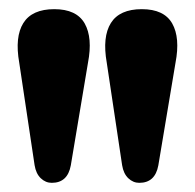

<svg xmlns="http://www.w3.org/2000/svg" viewBox="-20 -811 426 419"><path d="M284 -412Q270.5 -412 260 -422Q249.5 -432 246.5 -450.5L213 -674Q203 -730.5 222 -760.8Q241 -791 289.5 -791Q338 -791 355.8 -759.8Q373.5 -728.5 363 -674L325.5 -450Q318.5 -412 284 -412ZM93 -412Q79.5 -412 69 -422Q58.5 -432 55.5 -450.5L22 -674Q12 -730.5 31 -760.8Q50 -791 98.5 -791Q147 -791 164.8 -759.8Q182.5 -728.5 172 -674L134.5 -450Q127.5 -412 93 -412Z"/></svg>

Font: Fraunces 144pt S100
Style: Bold
Weight: 700
Version: Version 1.000; ttfautohint (v1.8.3)